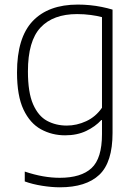

<svg xmlns="http://www.w3.org/2000/svg" viewBox="-20 -568 582 818"><path d="M235 230Q200.5 230 159.5 223.5Q118.5 217 85.5 205V163Q126 176.5 162.8 183Q199.5 189.5 234.5 189.5Q325.5 189.5 370 148.2Q414.5 107 414.5 3.5V-56.5H411.5Q386.5 -29 347.5 -10.2Q308.5 8.5 257.5 8.5Q201.5 8.5 154.8 -17Q108 -42.5 80.2 -101Q52.5 -159.5 52.5 -259.5Q52.5 -407.5 119.2 -478Q186 -548.5 311.5 -548.5Q337 -548.5 362.8 -546Q388.5 -543.5 413.2 -538.5Q438 -533.5 459.5 -527V-1.5Q459.5 123.5 403 176.8Q346.5 230 235 230ZM264.5 -33Q307 -33 347.5 -51.8Q388 -70.5 414.5 -109V-495Q394.5 -500.5 366.8 -504.2Q339 -508 308.5 -508Q206.5 -508 152.8 -450.8Q99 -393.5 99 -264Q99 -174 121 -123.8Q143 -73.5 180.5 -53.2Q218 -33 264.5 -33Z"/></svg>

Font: Encode Sans Condensed Thin ExtraLight
Style: Regular
Weight: 250
Version: Version 3.002